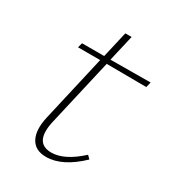

<svg xmlns="http://www.w3.org/2000/svg" viewBox="-131 -576 600 661"><g transform="rotate(30 169.0 -245.5)"><path d="M172 -375 112 -114Q88 -15 159 -15Q211 -15 273 -72L285 -60Q215 7 151 7Q107 7 90 -25Q73 -57 86 -113L146 -375H58L63 -394H151L175 -498H200L176 -394L335 -395L330 -374Z"/></g></svg>

Font: EauTestText Extralight
Style: Italic
Weight: 250
Italic angle: -12°
Designer: Christian Thalmann (Catharsis Fonts)
Version: Version 0.001;PS 000.001;hotconv 1.0.88;makeotf.lib2.5.64775